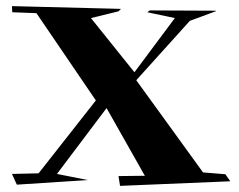

<svg xmlns="http://www.w3.org/2000/svg" viewBox="-20 -673 779 627"><path d="M372 -66 367 -98 453 -99 328 -320 166 -105 267 -85 35 -70 19 -105 106 -107 293 -345 99 -630 20 -633 19 -653 375 -644 367 -636 277 -614 419 -437 551 -614 461 -633 469 -639 686 -638 684 -636 600 -605 425 -411 643 -110 716 -104 732 -81Z"/></svg>

Font: Xiangcui Kesong Xiangcui Kesong
Style: Regular
Weight: 400
Version: Version 1.501;March 28, 2024;FontCreator 14.0.0.2814 64-bit